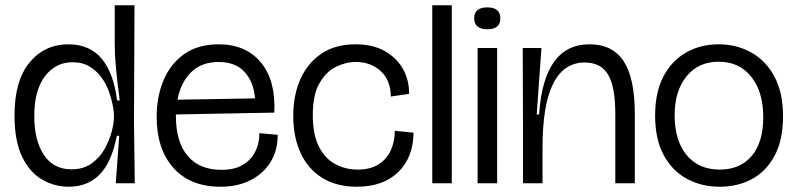

<svg xmlns="http://www.w3.org/2000/svg" viewBox="-20 -695 3024 728"><path d="M241 13Q186 13 139 -14.5Q92 -42 63.5 -101.5Q35 -161 35 -257Q35 -389 92 -458Q149 -527 239 -527Q320 -527 365.5 -472.5Q411 -418 424 -314H434Q424 -389 419.5 -439Q415 -489 415 -527V-675H490L488 -238L491 0H419L432 -180H423Q403 -79 357.5 -33Q312 13 241 13ZM251 -53Q296 -53 327 -75Q358 -97 376.5 -130Q395 -163 403.5 -196Q412 -229 412 -251V-259Q412 -272 407.5 -296Q403 -320 393 -348Q383 -376 365 -401Q347 -426 320 -442.5Q293 -459 255 -459Q191 -459 150.5 -406Q110 -353 110 -255Q110 -162 146.5 -107.5Q183 -53 251 -53Z M816 13Q701 13 637.5 -58.5Q574 -130 574 -252Q574 -328 600 -390.5Q626 -453 678.5 -490Q731 -527 809 -527Q912 -527 969 -458.5Q1026 -390 1020 -268L647 -261Q647 -258 647 -254Q647 -157 691.5 -104Q736 -51 820 -51Q863 -51 891.5 -65Q920 -79 936 -101Q952 -123 958 -146.5Q964 -170 963 -190L1033 -184Q1033 -124 1005.5 -80Q978 -36 929.5 -11.5Q881 13 816 13ZM809 -460Q744 -460 704.5 -421Q665 -382 653 -317L947 -322Q942 -384 907.5 -422Q873 -460 809 -460Z M1333 13Q1256 13 1202 -20.5Q1148 -54 1120 -114.5Q1092 -175 1092 -256Q1092 -335 1119.5 -396Q1147 -457 1199.5 -492Q1252 -527 1327 -527Q1395 -527 1440.5 -500.5Q1486 -474 1509 -431.5Q1532 -389 1531 -339L1462 -329Q1461 -392 1423 -426Q1385 -460 1329 -460Q1291 -460 1253.5 -441.5Q1216 -423 1191 -379Q1166 -335 1166 -259Q1166 -183 1190 -137.5Q1214 -92 1252.5 -72Q1291 -52 1336 -52Q1384 -52 1415.5 -72Q1447 -92 1462 -125.5Q1477 -159 1477 -199L1548 -192Q1547 -98 1490 -42.5Q1433 13 1333 13Z M1619 0V-675H1693V0Z M1791 0V-513H1865V0ZM1828 -584Q1778 -584 1778 -626Q1778 -667 1828 -667Q1877 -667 1877 -625Q1877 -584 1828 -584Z M1963 0V-232L1962 -513H2033L2015 -261H2024Q2042 -527 2215 -527Q2303 -527 2345 -462.5Q2387 -398 2387 -263V0H2313V-264Q2313 -365 2286 -411.5Q2259 -458 2197 -458Q2118 -458 2077.5 -378Q2037 -298 2037 -134V0Z M2709 13Q2640 13 2584.5 -17Q2529 -47 2496.5 -107Q2464 -167 2464 -257Q2464 -346 2496 -406Q2528 -466 2582.5 -496.5Q2637 -527 2705 -527Q2773 -527 2828.5 -496Q2884 -465 2916.5 -404.5Q2949 -344 2949 -254Q2949 -164 2917 -104.5Q2885 -45 2831 -16Q2777 13 2709 13ZM2709 -52Q2786 -52 2830 -103.5Q2874 -155 2874 -251Q2874 -347 2828.5 -404Q2783 -461 2705 -461Q2628 -461 2583 -405.5Q2538 -350 2538 -258Q2538 -162 2583.5 -107Q2629 -52 2709 -52Z"/></svg>

Font: Bricolage Grotesque 96pt Light
Style: Regular
Weight: 300
Designer: Mathieu Triay
Foundry: Atelier Triay
Version: Version 1.001; ttfautohint (v1.8.4.7-5d5b);gftools[0.9.33.de